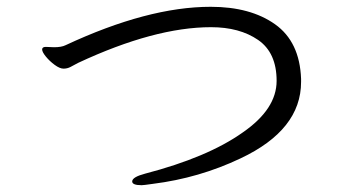

<svg xmlns="http://www.w3.org/2000/svg" viewBox="-20 -619 1040 565"><path d="M115 -481 139 -480Q161 -480 173 -486Q415 -599 600 -599Q717 -599 789.5 -547.5Q862 -496 866 -387V-378Q866 -237 688 -153Q566 -95 430 -78Q402 -74 397 -74Q369 -74 369 -85Q369 -98 407 -108Q591 -156 694 -229Q794 -298 794 -381Q794 -464 739.5 -501.5Q685 -539 601 -539Q435 -539 210 -434Q197 -427 187.5 -422Q178 -417 167 -417Q156 -417 141 -428Q126 -439 115 -452.5Q104 -466 104 -473.5Q104 -481 115 -481Z"/></svg>

Font: LXGW Bright TC
Style: Regular
Weight: 400
Designer: Christian Thalmann (Catharsis Fonts)
Foundry: LXGW / Christian Thalmann (Catharsis Fonts) / Fontworks Inc.
Version: Version 5.501